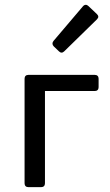

<svg xmlns="http://www.w3.org/2000/svg" viewBox="-20 -770 451 790"><path d="M201.2 -579.1 222.7 -558.6C229.5 -551.8 237.3 -551.8 244.1 -558.6L378.9 -690.4C386.7 -698.2 385.7 -705.1 378.9 -711.9L343.8 -745.1C336.9 -752 328.1 -752 321.3 -744.1L200.2 -601.6C194.3 -594.7 194.3 -585.9 201.2 -579.1ZM81.1 -446.3V-15.6C81.1 -5.9 86.9 0 96.7 0H149.4C159.2 0 165 -5.9 165 -15.6V-395.5H370.1C379.9 -395.5 385.7 -401.4 385.7 -411.1V-446.3C385.7 -456.1 379.9 -461.9 370.1 -461.9H96.7C86.9 -461.9 81.1 -456.1 81.1 -446.3Z"/></svg>

Font: Ed Sans Neue
Style: Regular
Weight: 400
Designer: Stephen Hutchings
Version: Version 1.004;PS 001.004;hotconv 1.0.88;makeotf.lib2.5.64775